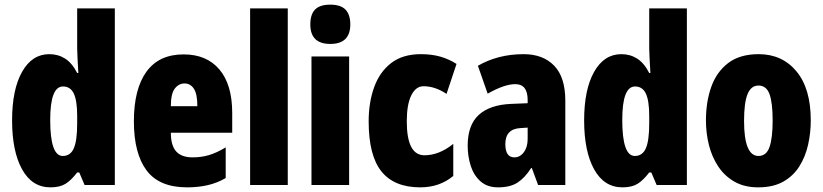

<svg xmlns="http://www.w3.org/2000/svg" viewBox="-20 -889 3541 826"><path d="M197 -83Q118 -83 75 -160.5Q32 -238 32 -371Q32 -504 75 -580Q118 -656 192 -656Q230 -656 260 -637Q290 -618 312 -575H317Q315 -613 313.5 -639Q312 -665 312 -681V-853H474V-93H344L321 -147H312Q286 -113 261.5 -98Q237 -83 197 -83ZM250 -218Q283 -218 297.5 -251Q312 -284 312 -358V-390Q312 -456 297.5 -486.5Q283 -517 251 -517Q196 -517 196 -373Q196 -218 250 -218Z M770 -655Q869 -655 924 -590Q979 -525 979 -403V-318H715Q715 -263 738 -237.5Q761 -212 809 -212Q847 -212 880 -222Q913 -232 951 -255V-123Q915 -102 874 -92.5Q833 -83 785 -83Q665 -83 610.5 -156Q556 -229 556 -367Q556 -506 610 -580.5Q664 -655 770 -655ZM774 -530Q749 -530 732 -508Q715 -486 715 -432H829Q829 -485 814 -507.5Q799 -530 774 -530Z M1218 -93H1056V-853H1218Z M1401 -869Q1446 -869 1466.5 -847.5Q1487 -826 1487 -784Q1487 -700 1401 -700Q1315 -700 1315 -784Q1315 -827 1335.5 -848Q1356 -869 1401 -869ZM1482 -646V-93H1320V-646Z M1788 -83Q1676 -83 1621 -151.5Q1566 -220 1566 -367Q1566 -448 1589.5 -513.5Q1613 -579 1662.5 -617.5Q1712 -656 1791 -656Q1837 -656 1874 -645.5Q1911 -635 1944 -614L1901 -485Q1852 -518 1802 -518Q1769 -518 1749.5 -479Q1730 -440 1730 -367Q1730 -221 1806 -221Q1869 -221 1930 -270V-132Q1871 -83 1788 -83Z M2233 -656Q2316 -656 2364 -606.5Q2412 -557 2412 -456V-93H2295L2268 -166H2265Q2238 -124 2206.5 -103.5Q2175 -83 2123 -83Q2076 -83 2047 -109Q2018 -135 2005 -176Q1992 -217 1992 -262Q1992 -351 2039.5 -394.5Q2087 -438 2178 -442L2250 -445V-459Q2250 -527 2197 -527Q2150 -527 2078 -486L2036 -606Q2077 -630 2126.5 -643Q2176 -656 2233 -656ZM2220 -338Q2154 -335 2154 -269Q2154 -212 2193 -212Q2217 -212 2233.5 -234Q2250 -256 2250 -291V-340Z M2658 -83Q2579 -83 2536 -160.5Q2493 -238 2493 -371Q2493 -504 2536 -580Q2579 -656 2653 -656Q2691 -656 2721 -637Q2751 -618 2773 -575H2778Q2776 -613 2774.5 -639Q2773 -665 2773 -681V-853H2935V-93H2805L2782 -147H2773Q2747 -113 2722.5 -98Q2698 -83 2658 -83ZM2711 -218Q2744 -218 2758.5 -251Q2773 -284 2773 -358V-390Q2773 -456 2758.5 -486.5Q2744 -517 2712 -517Q2657 -517 2657 -373Q2657 -218 2711 -218Z M3468 -371Q3468 -318 3456.5 -266.5Q3445 -215 3419 -173.5Q3393 -132 3349.5 -107.5Q3306 -83 3242 -83Q3183 -83 3140.5 -107Q3098 -131 3070.5 -172Q3043 -213 3030 -264.5Q3017 -316 3017 -371Q3017 -451 3040 -515.5Q3063 -580 3113 -618Q3163 -656 3244 -656Q3345 -656 3406.5 -582Q3468 -508 3468 -371ZM3181 -369Q3181 -218 3243 -218Q3277 -218 3290.5 -256.5Q3304 -295 3304 -371Q3304 -447 3290.5 -484Q3277 -521 3243 -521Q3211 -521 3196 -484Q3181 -447 3181 -369Z"/></svg>

Font: Noto Sans Kannada UI ExtraCondensed Black
Style: Regular
Weight: 900
Width: 2
Designer: Jelle Bosma - Monotype Design Team
Foundry: Monotype Imaging Inc.
Version: Version 2.005; ttfautohint (v1.8.4.7-5d5b)